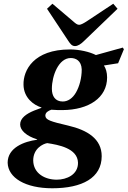

<svg xmlns="http://www.w3.org/2000/svg" viewBox="-20 -767 684 1029"><path d="M232 -720 346 -548C356 -533 365 -520 382 -520C397 -520 414 -531 430 -547L610 -720L587 -747L442 -651C428 -642 413 -634 404 -634C394 -634 384 -642 374 -651L261 -747ZM21 105C23 186 116 242 260 242C421 242 525 186 525 70C525 -23 448 -70 345 -94C251 -116 224 -124 223 -147C223 -164 238 -173 255 -179C280 -177 295 -177 315 -177C456 -178 554 -243 554 -352C554 -379 547 -401 537 -416L613 -428L644 -503L638 -512L494 -472C461 -489 406 -502 355 -502C160 -502 104 -390 106 -313C107 -243 160 -204 202 -191V-189C191 -185 172 -178 162 -174C121 -157 88 -134 88 -100C88 -68 122 -38 179 -20V-18C110 -9 21 24 21 105ZM158 93C158 29 210 4 233 0C292 9 396 27 398 105C399 169 337 196 284 196C220 196 159 162 158 93ZM258 -291C258 -361 294 -456 359 -456C385 -456 416 -443 418 -395C418 -349 406 -304 387 -271C369 -240 344 -223 316 -223C276 -223 258 -252 258 -291Z"/></svg>

Font: Heuristica
Style: Bold Italic
Weight: 700
Italic angle: -13°
Version: Version 1.0.1